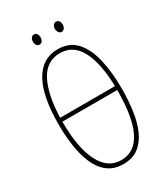

<svg xmlns="http://www.w3.org/2000/svg" viewBox="-211 -958 933 1064"><g transform="rotate(-30 255.5 -425.5)"><path d="M457 -358Q457 -286 448 -219.5Q439 -153 416.5 -101.5Q394 -50 355.5 -20Q317 10 257 10Q197 10 157.5 -21Q118 -52 95.5 -104.5Q73 -157 63.5 -223Q54 -289 54 -358Q54 -541 106.5 -632.5Q159 -724 257 -724Q331 -724 374.5 -676.5Q418 -629 437.5 -546.5Q457 -464 457 -358ZM257 -699Q172 -699 128.5 -618Q85 -537 80 -388H431Q427 -538 384 -618.5Q341 -699 257 -699ZM257 -15Q431 -15 431 -363H80Q80 -195 126 -105Q172 -15 257 -15ZM160 -828Q160 -841 166.5 -851Q173 -861 185 -861Q196 -861 202.5 -851.5Q209 -842 209 -828Q209 -814 202.5 -805Q196 -796 185 -796Q173 -796 166.5 -805.5Q160 -815 160 -828ZM301 -829Q301 -842 308 -851.5Q315 -861 326 -861Q337 -861 344 -852Q351 -843 351 -829Q351 -815 344 -805.5Q337 -796 326 -796Q315 -796 308 -806Q301 -816 301 -829Z"/></g></svg>

Font: Noto Sans ExtraCondensed Thin
Style: Regular
Weight: 100
Width: 2
Designer: Monotype Design Team
Foundry: Monotype Imaging Inc.
Version: Version 2.013; ttfautohint (v1.8.4.7-5d5b)